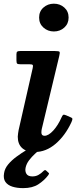

<svg xmlns="http://www.w3.org/2000/svg" viewBox="-58 -790 434 1016"><path d="M64.5 205.5Q114 205.5 145 185.2Q176 165 197 137.5Q201 132 201.5 129.5Q202 127 198 123.5L186 112.5Q180 106.5 171 116Q160.5 127 146.2 135.2Q132 143.5 113.5 143.5Q90 143.5 81.8 129.8Q73.5 116 77.5 97Q82 76.5 95.8 58.2Q109.5 40 126.8 24.2Q144 8.5 158 -4.5Q165.5 -11.5 167 -16.8Q168.5 -22 163 -28Q161 -31.5 152.5 -32.2Q144 -33 134.5 -27.5Q111.5 -14 83.8 2.8Q56 19.5 29.8 38.8Q3.5 58 -14.8 80Q-33 102 -36.5 126.5Q-41.5 155.5 -29.2 172.8Q-17 190 7.8 197.8Q32.5 205.5 64.5 205.5ZM255.5 -493.5Q260 -511.5 257 -515.8Q254 -520 232.5 -520H49Q38 -520 33.5 -517Q29 -514 29 -502.5V-471Q29 -457 32.8 -453.5Q36.5 -450 50 -450H97Q112 -450 115 -446.2Q118 -442.5 115 -429.5L40.5 -101.5Q39.5 -95 37.8 -84.8Q36 -74.5 36 -67Q36 -27.5 59.2 -6.5Q82.5 14.5 125.5 14.5Q185.5 14.5 236.5 -29.2Q287.5 -73 320 -143.5Q325 -155 325.2 -160.2Q325.5 -165.5 315.5 -169.5L291.5 -180Q280 -185 276 -182Q272 -179 267.5 -168.5Q249 -126.5 223.8 -99Q198.5 -71.5 177.5 -71.5Q161 -71.5 161 -89Q161 -93 161.5 -98.2Q162 -103.5 163 -107.5ZM149 -697Q149 -664.5 172 -644Q195 -623.5 227 -623.5Q259.5 -623.5 282.2 -644Q305 -664.5 305 -697Q305 -730 282.2 -750.2Q259.5 -770.5 227 -770.5Q195 -770.5 172 -750.2Q149 -730 149 -697Z"/></svg>

Font: Besley SemiBold
Style: Italic
Weight: 600
Italic angle: -13°
Designer: Owen Earl
Foundry: indestructible type*
Version: Version 2.001